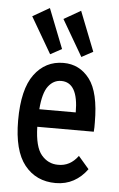

<svg xmlns="http://www.w3.org/2000/svg" viewBox="-51 -726 478 772"><g transform="rotate(5 187.5 -339.5)"><path d="M203 10Q124 10 77.5 -48Q31 -106 31 -228Q31 -354 75.5 -414Q120 -474 193 -474Q258 -474 298.5 -421Q339 -368 339 -246Q339 -236 339 -226.5Q339 -217 338 -209H110Q112 -128 139 -96Q166 -64 206 -64Q255 -63 287 -107L330 -57Q307 -25 275 -7.5Q243 10 203 10ZM112 -280H259Q259 -401 190 -401Q159 -401 138 -373.5Q117 -346 112 -280ZM136 -504 51 -650 119 -689 182 -529ZM262 -504 177 -650 245 -689 308 -529Z"/></g></svg>

Font: Inconsolata Condensed SemiBold
Style: Regular
Weight: 600
Width: 3
Monospace: yes
Designer: Raph Levien, Cyreal, Brenton Simpson
Foundry: Raph Levien, Cyreal, Google
Version: Version 3.100; ttfautohint (v1.8.4.7-5d5b)